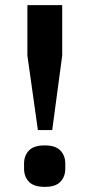

<svg xmlns="http://www.w3.org/2000/svg" viewBox="-20 -718 349 750"><path d="M128 -210 87 -501V-698H223V-501L184 -210ZM155 12Q112 12 93 -8Q74 -28 74 -59V-79Q74 -110 93 -130Q112 -150 155 -150Q197 -150 216 -130Q235 -110 235 -79V-59Q235 -28 216 -8Q197 12 155 12Z"/></svg>

Font: IBMPlexSans-SemiBold
Style: Regular
Weight: 600
Designer: Mike Abbink, Paul van der Laan, Pieter van Rosmalen
Foundry: Bold Monday
Version: Version 3.1